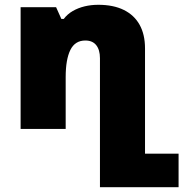

<svg xmlns="http://www.w3.org/2000/svg" viewBox="-20 -538 765 801"><path d="M397 243V-295Q397 -330 381.5 -349.5Q366 -369 336 -369Q293 -369 273.5 -329.5Q254 -290 254 -216V0H66V-508H214L236 -459H246Q261 -479 283.5 -492Q306 -505 333 -511.5Q360 -518 390 -518Q453 -518 496.5 -496.5Q540 -475 562.5 -434.5Q585 -394 585 -336V103H725V243Z"/></svg>

Font: Noto Sans Armenian Black
Style: Regular
Weight: 900
Version: Version 2.007